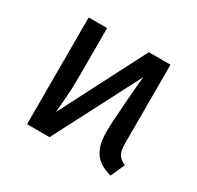

<svg xmlns="http://www.w3.org/2000/svg" viewBox="-122 -668 844 821"><g transform="rotate(30 300.0 -257.5)"><path d="M499 -527H392L176 -107C177 -118 179 -142 182 -180C185 -217 186 -254 186 -289V-527H95V0H206L425 -423C422 -398 418 -352 413 -285C408 -217 405 -170 405 -144C405 -55 435 -9 514 12L545 -57C510 -73 499 -90 499 -141Z"/></g></svg>

Font: Fira Sans
Style: Regular
Weight: 400
Designer: Carrois Corporate & Edenspiekermann AG
Foundry: Carrois Corporate GbR & Edenspiekermann AG
Version: Version 4.203